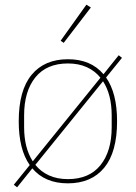

<svg xmlns="http://www.w3.org/2000/svg" viewBox="-20 -771 580 820"><path d="M39 18 107 -66Q60 -133 60 -253Q60 -385 115 -451.5Q170 -518 270 -518Q368 -518 422 -454L487 -535L501 -524L433 -440Q480 -373 480 -253Q480 -121 425 -54.5Q370 12 270 12Q172 12 118 -52L53 29ZM409 -439Q386 -468 351 -484Q316 -500 270 -500Q179 -500 131 -440.5Q83 -381 83 -278V-228Q83 -139 120 -82ZM270 -6Q361 -6 409 -65.5Q457 -125 457 -228V-278Q457 -367 420 -424L131 -67Q154 -38 189 -22Q224 -6 270 -6ZM239 -597 349 -751 368 -739 252 -588Z"/></svg>

Font: IBM Plex Serif Thin
Style: Regular
Weight: 100
Designer: Mike Abbink, Paul van der Laan, Pieter van Rosmalen
Foundry: Bold Monday
Version: Version 3.001